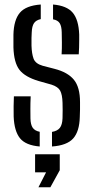

<svg xmlns="http://www.w3.org/2000/svg" viewBox="-20 -626 402 829"><path d="M204.5 6.5V-56.5Q228 -60.5 238.5 -74Q249 -87.5 250 -115.5Q250.5 -137.5 250.5 -150.5Q250.5 -163.5 250 -182.5Q249 -217.5 239.8 -234.5Q230.5 -251.5 202.5 -260.5L147.5 -276Q88 -293.5 64 -324.5Q40 -355.5 38 -421.5Q37.5 -452.5 38 -476Q39.5 -540 65.8 -571Q92 -602 156 -606.5V-543.5Q135.5 -539 126.8 -526Q118 -513 117 -486Q116.5 -477 116 -462Q115.5 -447 116 -429.5Q117 -394 125 -372.5Q133 -351 164.5 -342L216.5 -328.5Q272.5 -314 299 -281.8Q325.5 -249.5 325.5 -185Q325.5 -167 325.5 -153.2Q325.5 -139.5 324.5 -121Q323 -58.5 296 -28.2Q269 2 204.5 6.5ZM246 -391.5Q247.5 -416 247.2 -443Q247 -470 246.5 -486.5Q246 -512.5 237.8 -525.8Q229.5 -539 209 -542.5V-606.5Q268.5 -601.5 294 -571.2Q319.5 -541 322 -477Q322 -469.5 322 -453.8Q322 -438 321.5 -420.8Q321 -403.5 320 -391.5ZM39 -123Q38.5 -146.5 38.8 -167.2Q39 -188 40 -210H112.5Q111 -179 111.2 -155.8Q111.5 -132.5 111.5 -115Q112 -88 121.2 -74.5Q130.5 -61 151.5 -57V6.5Q91 1.5 66.2 -29.2Q41.5 -60 39 -123ZM146 182.5 179 118H131.5V40H238V109L197.5 182.5Z"/></svg>

Font: Big Shoulders Stencil Text
Style: Regular
Weight: 400
Designer: Patric King
Foundry: XO Type Co
Version: Version 1.000